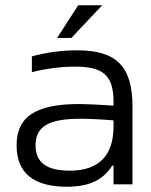

<svg xmlns="http://www.w3.org/2000/svg" viewBox="-20 -700 572 729"><path d="M273 -509C214 -509 157 -501 101 -486V-426C156 -440 214 -447 265 -447C369 -447 411 -416 411 -314V-299C349 -303 305 -305 281 -305C112 -305 43 -255 43 -148C43 -44 107 9 233 9C318 9 371 -16 406 -71H411V0H483V-296C483 -449 421 -509 273 -509ZM115 -148C115 -220 165 -249 284 -249C315 -249 365 -247 411 -243V-220C411 -108 354 -52 245 -52C153 -52 115 -86 115 -148ZM197 -556H251L368 -680H277Z"/></svg>

Font: LT Wave Alt Light
Style: Regular
Weight: 300
Designer: Daniel Lyons
Version: Version 2.5 (Glyphs App)